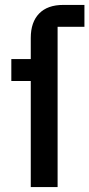

<svg xmlns="http://www.w3.org/2000/svg" viewBox="-20 -760 363 780"><path d="M105 0V-431H26V-520H105V-606Q105 -670 139 -705Q173 -740 237 -740H323V-651H214V0Z"/></svg>

Font: IBM Plex Sans Medm
Style: Regular
Weight: 500
Designer: Mike Abbink, Paul van der Laan, Pieter van Rosmalen
Foundry: Bold Monday
Version: Version 3.005